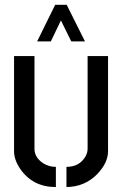

<svg xmlns="http://www.w3.org/2000/svg" viewBox="-20 -755 496 780"><path d="M130.9 -586.9 204.1 -735.4H251L325.2 -586.9H269.5L227.5 -671.9L186.5 -586.9ZM37.1 -140.6V-527.3H120.1V-150.4Q120.1 -115.2 155.3 -91.8Q178.7 -77.1 207 -77.1V4.9Q113.3 4.9 62.5 -68.4Q37.1 -105.5 37.1 -140.6ZM250 4.9V-77.1Q302.7 -77.1 327.1 -119.1Q335.9 -134.8 335.9 -150.4V-527.3H418.9V-140.6Q418.9 -94.7 377 -49.8Q326.2 3.9 250 4.9Z"/></svg>

Font: Post No Bills Colombo
Style: SemiBold
Weight: 700
Designer: Kosala Senevirathne, Siva Puranthara, Lasantha Premarathna, Tharique Azeez
Foundry: Mooniak
Version: Version 1.220 ; ttfautohint (v1.5)